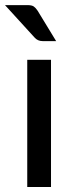

<svg xmlns="http://www.w3.org/2000/svg" viewBox="-35 -746 297 766"><path d="M168.5 -507.3V0H73.7V-507.3ZM74.7 -725.6Q91.8 -725.6 99.6 -720.2Q107.4 -714.8 115.2 -703.1L189 -582H134.8Q115.2 -582 102.5 -596.7L-15.1 -725.6Z"/></svg>

Font: Lato-Medium
Style: Regular
Weight: 500
Designer: Lukasz Dziedzic
Foundry: tyPoland Lukasz Dziedzic
Version: Version 2.006; 2014-01-15